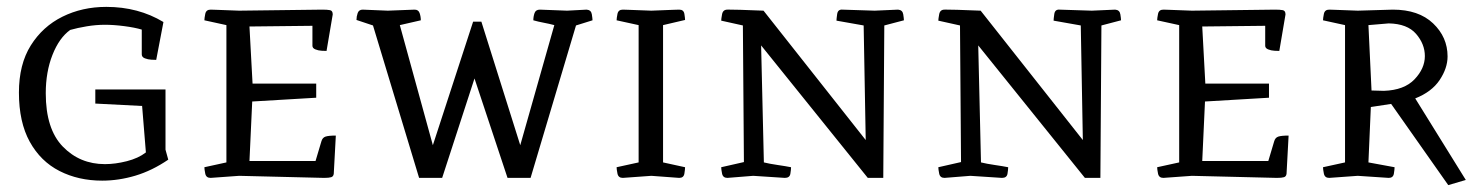

<svg xmlns="http://www.w3.org/2000/svg" viewBox="-20 -517 4299 558"><path d="M461 -82 469 -53Q422 -21 373.5 -6.5Q325 8 277 8Q208 8 153 -20Q98 -48 66.5 -105Q35 -162 35 -248Q35 -330 69.5 -385Q104 -440 161.5 -468.5Q219 -497 289 -497Q382 -497 455 -453L434 -343Q430 -343 420 -343.5Q410 -344 401 -347.5Q392 -351 392 -359V-431Q372 -437 341.5 -441Q311 -445 285 -445Q259 -445 232 -440.5Q205 -436 184 -430Q152 -407 132.5 -357.5Q113 -308 113 -246Q113 -142 162.5 -91Q212 -40 285 -40Q315 -40 348.5 -48.5Q382 -57 404 -74L393 -209L257 -216V-257H461Z M922 0 675 -6 592 0Q579 0 576.5 -12.5Q574 -25 574 -31L638 -45V-444L574 -458Q574 -464 576.5 -476.5Q579 -489 592 -489Q592 -489 608 -488.5Q624 -488 675 -486L917 -489Q931 -489 939 -487.5Q947 -486 947 -475L929 -369Q925 -369 915 -369.5Q905 -370 896.5 -373.5Q888 -377 888 -384V-442L705 -440L714 -274H899V-233L713 -222L705 -49H897L914 -106Q917 -117 926 -120Q935 -123 956 -123L950 -12Q949 -4 942.5 -2Q936 0 922 0Z M1203 -458 1142 -444 1238 -95 1355 -454H1379L1492 -95L1591 -444Q1576 -448 1560 -451Q1544 -454 1530 -458Q1530 -469 1533.5 -479Q1537 -489 1549 -489L1628 -486L1685 -489Q1698 -488 1700 -475.5Q1702 -463 1702 -458L1654 -443L1522 0H1455L1359 -289L1265 0H1198L1064 -443L1016 -459Q1016 -469 1019.5 -479Q1023 -489 1034 -489L1107 -486L1185 -489Q1196 -489 1199.5 -479Q1203 -469 1203 -458Z M1836 -444 1772 -458Q1772 -464 1774.5 -476.5Q1777 -489 1790 -489Q1790 -489 1806 -488.5Q1822 -488 1873 -486Q1920 -488 1937 -488.5Q1954 -489 1954 -489Q1967 -489 1969 -476.5Q1971 -464 1971 -459L1907 -444V-45L1971 -31Q1971 -25 1969 -12.5Q1967 0 1954 0L1873 -6L1790 0Q1777 0 1774.5 -12.5Q1772 -25 1772 -31L1836 -45Z M2428 -489 2522 -486 2590 -489Q2603 -488 2605 -475.5Q2607 -463 2607 -458L2550 -443L2547 0H2502L2192 -385L2200 -45Q2216 -41 2240 -37.5Q2264 -34 2279 -31Q2279 -24 2277 -12Q2275 0 2261 0L2169 -6L2094 0Q2081 0 2078.5 -12.5Q2076 -25 2076 -31L2142 -46L2139 -443L2076 -457Q2076 -462 2078.5 -475.5Q2081 -489 2094 -489Q2094 -489 2101.5 -489Q2109 -489 2131 -488.5Q2153 -488 2199 -486L2496 -110L2490 -443L2411 -457Q2411 -462 2413 -476Q2415 -490 2428 -489Z M3059 -489 3153 -486 3221 -489Q3234 -488 3236 -475.5Q3238 -463 3238 -458L3181 -443L3178 0H3133L2823 -385L2831 -45Q2847 -41 2871 -37.5Q2895 -34 2910 -31Q2910 -24 2908 -12Q2906 0 2892 0L2800 -6L2725 0Q2712 0 2709.5 -12.5Q2707 -25 2707 -31L2773 -46L2770 -443L2707 -457Q2707 -462 2709.5 -475.5Q2712 -489 2725 -489Q2725 -489 2732.5 -489Q2740 -489 2762 -488.5Q2784 -488 2830 -486L3127 -110L3121 -443L3042 -457Q3042 -462 3044 -476Q3046 -490 3059 -489Z M3691 0 3444 -6 3361 0Q3348 0 3345.5 -12.5Q3343 -25 3343 -31L3407 -45V-444L3343 -458Q3343 -464 3345.5 -476.5Q3348 -489 3361 -489Q3361 -489 3377 -488.5Q3393 -488 3444 -486L3686 -489Q3700 -489 3708 -487.5Q3716 -486 3716 -475L3698 -369Q3694 -369 3684 -369.5Q3674 -370 3665.5 -373.5Q3657 -377 3657 -384V-442L3474 -440L3483 -274H3668V-233L3482 -222L3474 -49H3666L3683 -106Q3686 -117 3695 -120Q3704 -123 3725 -123L3719 -12Q3718 -4 3711.5 -2Q3705 0 3691 0Z M3964 -206 3957 -45 4033 -31Q4033 -25 4031 -12.5Q4029 0 4016 0L3926 -6L3843 0Q3830 0 3827.5 -12.5Q3825 -25 3825 -31L3889 -45V-444L3825 -458Q3825 -464 3827.5 -476.5Q3830 -489 3843 -489Q3843 -489 3859 -488.5Q3875 -488 3926 -486L4028 -489Q4103 -489 4145 -449Q4187 -409 4187 -353Q4187 -319 4164 -284.5Q4141 -250 4093 -231L4240 6L4189 21L4023 -215ZM3966 -254 4002 -253Q4061 -255 4091 -286.5Q4121 -318 4121 -354Q4121 -389 4095.5 -418.5Q4070 -448 4016 -449L3957 -444Z"/></svg>

Font: Mate SC
Style: Regular
Weight: 400
Designer: Eduardo Rodriguez Tunni
Foundry: Eduardo Rodriguez Tunni
Version: Version 1.003; ttfautohint (v1.8.4.7-5d5b);gftools[0.9.24]